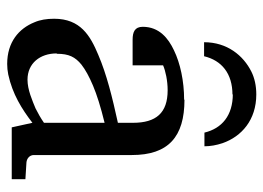

<svg xmlns="http://www.w3.org/2000/svg" viewBox="-122 -618 751 548"><g transform="rotate(90 254.0 -343.5)"><path d="M133 -130C133 -164 142 -182 164 -200C178 -211 198 -222 224 -233C250 -244 285 -255 330 -266V-93C317 -84 303 -76 289 -69C267 -60 236 -46 207 -46C160 -46 132 -82 132 -129ZM264 -493C211 -493 160 -482 123 -464C89 -448 56 -422 56 -375C56 -352 71 -346 93 -346H166V-433C182 -440 210 -446 237 -446C302 -446 330 -413 330 -347V-304C257 -288 192 -272 136 -248C81 -225 33 -197 33 -122C33 -101 36 -82 43 -66C61 -21 100 12 162 12C172 12 182 11 192 9C248 -3 291 -30 330 -60L343 -1H491V-40L443 -43C432 -44 422 -52 422 -64V-344C422 -448 370 -494 264 -494ZM248 -632C309 -632 346 -601 358 -551H397C397 -568 394 -585 388 -603C369 -657 322 -699 249 -699C224 -699 202 -694 184 -685C138 -662 100 -616 100 -550H140C152 -600 189 -631 250 -631Z"/></g></svg>

Font: Veleka
Style: Regular
Weight: 400
Designer: Stefan Peev, Context Ltd, 2016; SIL International, 1997-2014.
Foundry: Stefan Peev, Context Ltd, 2016
Version: Version 1.000